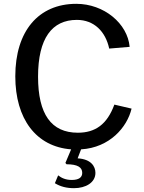

<svg xmlns="http://www.w3.org/2000/svg" viewBox="-20 -772 751 1004"><path d="M379 -752C181 -752 60 -609 60 -373C60 -150 169 -5 352 9L322 80L328 87C386 87 410 103 410 132C410 156 392 169 355 169C324 169 302 159 284 145L267 186C296 204 329 212 367 212C428 212 479 183 479 132C479 98 456 60 386 56L404 9C554 0 645 -107 668 -204L578 -225C540 -121 478 -78 387 -78C248 -78 179 -175 179 -371C179 -572 252 -668 382 -668C472 -668 532 -607 551 -518L658 -527C647 -649 524 -752 379 -752Z"/></svg>

Font: Bisquit Text
Style: Regular
Weight: 400
Version: Version 1.004;Glyphs 3.2.3 (3260)